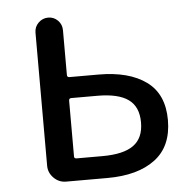

<svg xmlns="http://www.w3.org/2000/svg" viewBox="-44 -588 637 632"><g transform="rotate(-5 274.0 -271.5)"><path d="M149.4 0Q126 0 108.9 -17.1Q91.8 -34.2 91.8 -57.6V-497.1Q91.8 -516.6 105.5 -529.8Q119.1 -543 137.7 -543Q156.2 -543 169.4 -529.8Q182.6 -516.6 182.6 -497.1V-349.6Q182.6 -341.8 190.4 -341.8H286.1Q386.7 -341.8 443.8 -300.3Q501 -258.8 501 -172.9Q501 -85.9 443.8 -43Q386.7 0 286.1 0ZM182.6 -80.1Q182.6 -73.2 190.4 -73.2H276.4Q345.7 -73.2 378.9 -97.2Q412.1 -121.1 412.1 -172.9Q412.1 -224.6 378.9 -248.5Q345.7 -272.5 276.4 -272.5H190.4Q182.6 -272.5 182.6 -264.6Z"/></g></svg>

Font: Gen Jyuu Gothic Regular
Style: Regular
Weight: 400
Designer: [Source Han Sans]
Ryoko NISHIZUKA  (kana & ideographs); Paul D. Hunt (Latin, Greek & Cyrillic); Wenlong ZHANG  (bopomofo
Version: Version 1.002.20150607